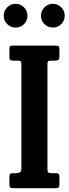

<svg xmlns="http://www.w3.org/2000/svg" viewBox="-32 -990 361 1010"><path d="M217.5 -650.5V-101Q217.5 -87.5 221.8 -83.2Q226 -79 238.5 -79H265.5Q280.5 -79 280.5 -62.5V-18.5Q280.5 -7.5 275.8 -3.8Q271 0 259 0H39Q26 0 21.8 -4Q17.5 -8 17.5 -19.5V-62Q17.5 -72.5 22.2 -75.8Q27 -79 41.5 -79H49.5Q63 -79 71.8 -83Q80.5 -87 80.5 -103.5V-651Q80.5 -662.5 78 -666.8Q75.5 -671 63 -671H37Q25.5 -671 21.5 -674.5Q17.5 -678 17.5 -688.5V-732.5Q17.5 -744.5 20.8 -747.2Q24 -750 35.5 -750H259.5Q273 -750 276.8 -746.5Q280.5 -743 280.5 -729.5V-694Q280.5 -679 275 -675Q269.5 -671 257.5 -671H238Q224.5 -671 221 -667.5Q217.5 -664 217.5 -650.5ZM246 -845Q220 -845 201.8 -863.2Q183.5 -881.5 183.5 -907.5Q183.5 -933 201.8 -951.5Q220 -970 246 -970Q272 -970 290.2 -951.5Q308.5 -933 308.5 -907.5Q308.5 -881.5 290.2 -863.2Q272 -845 246 -845ZM50 -845Q24 -845 5.8 -863.2Q-12.5 -881.5 -12.5 -907.5Q-12.5 -933 5.8 -951.5Q24 -970 50 -970Q76 -970 94.2 -951.5Q112.5 -933 112.5 -907.5Q112.5 -881.5 94.2 -863.2Q76 -845 50 -845Z"/></svg>

Font: Besley* Condensed Semi
Style: Regular
Weight: 600
Width: 3
Designer: Owen Earl
Foundry: indestructible type*
Version: Version 3.000; ttfautohint (v1.8.3)